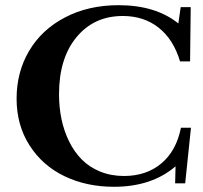

<svg xmlns="http://www.w3.org/2000/svg" viewBox="-20 -696 772 729"><path d="M412.6 13.2Q308.6 13.2 225.1 -26.9Q141.6 -66.9 92.3 -143.8Q43 -220.7 43 -321.3Q43 -422.4 90.8 -503.2Q138.7 -584 227.3 -630.1Q315.9 -676.3 430.2 -676.3Q571.3 -676.3 657.2 -606.9L666 -668.9H704.1L701.7 -462.9H663.6Q638.7 -546.4 582.5 -590.8Q526.4 -635.3 446.3 -635.3Q336.9 -635.3 270.5 -554.9Q204.1 -474.6 204.1 -338.4Q204.1 -289.1 213.4 -244.1Q222.7 -199.2 242.2 -159.4Q261.7 -119.6 290.3 -90.6Q318.8 -61.5 360.1 -44.7Q401.4 -27.8 450.7 -27.8Q535.6 -27.8 592.5 -75.4Q649.4 -123 667 -210.9H705.1L683.1 0H645L646.5 -64.5Q556.2 13.2 412.6 13.2Z"/></svg>

Font: Elstob 8pt SemiBold
Style: Regular
Weight: 600
Designer: Peter S. Baker
Version: Version 1.015